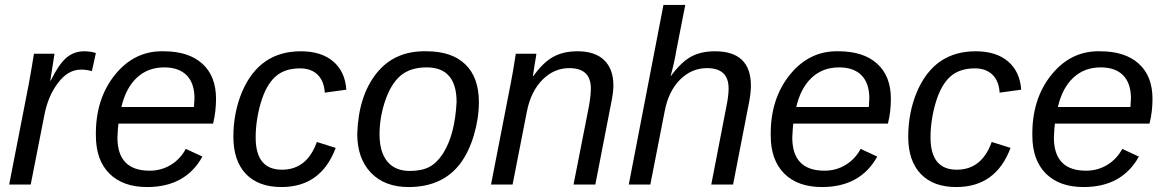

<svg xmlns="http://www.w3.org/2000/svg" viewBox="-20 -745 4709 775"><path d="M367 -531 351 -458Q329 -464 307 -464Q254 -464 214 -410Q173 -357 158 -275L104 0H17L96 -405L108 -473L117 -528H200L183 -420H185Q217 -485 247.5 -511.5Q278 -538 320 -538Q345 -538 367 -531Z M840 -246H458Q456 -233 454 -190Q454 -56 584 -56Q631 -56 669.5 -79.5Q708 -103 730 -144L797 -113Q729 10 574 10Q476 10 421.5 -44.5Q367 -99 367 -198Q365 -345 444 -443Q523 -541 641 -538Q741 -538 796.5 -488Q852 -438 852 -346Q852 -294 840 -246ZM470 -313H763L765 -348Q765 -409 733.5 -441Q702 -473 643 -473Q577 -473 532.5 -431.5Q488 -390 470 -313Z M1118 -60Q1219 -60 1259 -172L1335 -148Q1276 10 1116 10Q1023 10 972.5 -43Q922 -96 922 -193Q922 -290 957 -374Q1027 -538 1194 -538Q1277 -538 1325 -497Q1373 -456 1378 -383L1291 -371Q1288 -418 1262 -443.5Q1236 -469 1191 -469Q1129 -469 1092 -436Q1054 -402 1033 -331Q1012 -260 1012 -190Q1012 -60 1118 -60Z M1913 -333Q1913 -268 1893 -200Q1873 -132 1838 -85Q1766 10 1629 10Q1533 10 1477.5 -47.5Q1422 -105 1422 -205Q1427 -358 1500 -449.5Q1573 -541 1702 -538Q1804 -538 1858.5 -485Q1913 -432 1913 -333ZM1823 -333Q1823 -473 1702 -473Q1636 -473 1596 -439Q1557 -405 1534 -336Q1512 -270 1512 -203Q1512 -131 1543.5 -93Q1575 -55 1634 -55Q1683 -55 1713.5 -71.5Q1744 -88 1768 -125Q1816 -200 1823 -333Z M2383 0H2295L2357 -315Q2365 -361 2365 -388Q2365 -470 2278 -470Q2216 -470 2169.5 -423Q2123 -376 2107 -296L2049 0H1962L2043 -416Q2050 -450 2062 -528H2145Q2145 -523 2139 -490L2131 -438H2133Q2172 -493 2213 -515.5Q2254 -538 2311 -538Q2382 -538 2419 -502Q2456 -466 2456 -399Q2456 -371 2445 -319Z M2687 -438H2688Q2729 -494 2769 -516Q2809 -538 2866 -538Q3011 -538 3011 -399Q3011 -366 3001 -319L2939 0H2851L2912 -315Q2921 -358 2921 -388Q2921 -470 2834 -470Q2771 -470 2724.5 -423Q2678 -376 2663 -296L2605 0H2518L2658 -725H2746L2709 -536Q2703 -497 2687 -438Z M3564 -246H3182Q3180 -233 3178 -190Q3178 -56 3308 -56Q3355 -56 3393.5 -79.5Q3432 -103 3454 -144L3521 -113Q3453 10 3298 10Q3200 10 3145.5 -44.5Q3091 -99 3091 -198Q3089 -345 3168 -443Q3247 -541 3365 -538Q3465 -538 3520.5 -488Q3576 -438 3576 -346Q3576 -294 3564 -246ZM3194 -313H3487L3489 -348Q3489 -409 3457.5 -441Q3426 -473 3367 -473Q3301 -473 3256.5 -431.5Q3212 -390 3194 -313Z M3842 -60Q3943 -60 3983 -172L4059 -148Q4000 10 3840 10Q3747 10 3696.5 -43Q3646 -96 3646 -193Q3646 -290 3681 -374Q3751 -538 3918 -538Q4001 -538 4049 -497Q4097 -456 4102 -383L4015 -371Q4012 -418 3986 -443.5Q3960 -469 3915 -469Q3853 -469 3816 -436Q3778 -402 3757 -331Q3736 -260 3736 -190Q3736 -60 3842 -60Z M4620 -246H4238Q4236 -233 4234 -190Q4234 -56 4364 -56Q4411 -56 4449.5 -79.5Q4488 -103 4510 -144L4577 -113Q4509 10 4354 10Q4256 10 4201.5 -44.5Q4147 -99 4147 -198Q4145 -345 4224 -443Q4303 -541 4421 -538Q4521 -538 4576.5 -488Q4632 -438 4632 -346Q4632 -294 4620 -246ZM4250 -313H4543L4545 -348Q4545 -409 4513.5 -441Q4482 -473 4423 -473Q4357 -473 4312.5 -431.5Q4268 -390 4250 -313Z"/></svg>

Font: Libra Sans
Style: Italic
Weight: 400
Italic angle: -12°
Foundry: Context Ltd
Version: Version 1.002